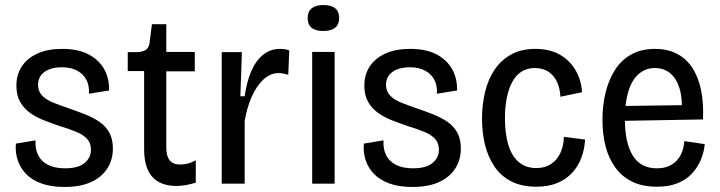

<svg xmlns="http://www.w3.org/2000/svg" viewBox="-20 -729 2856 762"><path d="M236 13Q182 13 144 -1Q106 -15 83 -39Q60 -63 50 -94Q40 -125 43 -159L121 -172Q119 -138 131.5 -113Q144 -88 171 -74.5Q198 -61 238 -61Q290 -61 315.5 -82Q341 -103 341 -135Q341 -161 326 -177.5Q311 -194 283.5 -205.5Q256 -217 219 -228Q187 -239 156 -251Q125 -263 100 -280.5Q75 -298 60 -324.5Q45 -351 45 -389Q45 -433 66.5 -465.5Q88 -498 128.5 -516.5Q169 -535 227 -535Q288 -535 329 -514.5Q370 -494 392 -457Q414 -420 413 -370L333 -357Q335 -390 322.5 -413Q310 -436 285.5 -449Q261 -462 226 -462Q182 -462 156.5 -443.5Q131 -425 131 -392Q131 -367 147 -350Q163 -333 190.5 -322Q218 -311 253 -299Q288 -287 319.5 -274.5Q351 -262 375.5 -245Q400 -228 414 -202.5Q428 -177 428 -139Q428 -95 406 -60.5Q384 -26 341.5 -6.5Q299 13 236 13Z M680 9Q617 9 584.5 -27Q552 -63 552 -137V-447H487V-522H522Q548 -523 560 -532Q572 -541 574 -562L583 -633H640V-523H753V-446H640V-143Q640 -109 653.5 -92.5Q667 -76 696 -76Q709 -76 724 -79.5Q739 -83 757 -93V-4Q734 3 715 6Q696 9 680 9Z M860 0V-306V-522H940L934 -347H951Q959 -404 977 -446Q995 -488 1024 -511.5Q1053 -535 1091 -535Q1099 -535 1108 -534Q1117 -533 1128 -529L1124 -432Q1115 -435 1105 -437Q1095 -439 1086 -439Q1053 -439 1025.5 -413.5Q998 -388 979 -345Q960 -302 951 -249V0Z M1219 0V-523H1308V0ZM1263 -606Q1232 -606 1216.5 -619Q1201 -632 1201 -657Q1201 -683 1217 -696Q1233 -709 1263 -709Q1295 -709 1310.5 -696Q1326 -683 1326 -658Q1326 -632 1310 -619Q1294 -606 1263 -606Z M1617 13Q1563 13 1525 -1Q1487 -15 1464 -39Q1441 -63 1431 -94Q1421 -125 1424 -159L1502 -172Q1500 -138 1512.5 -113Q1525 -88 1552 -74.5Q1579 -61 1619 -61Q1671 -61 1696.5 -82Q1722 -103 1722 -135Q1722 -161 1707 -177.5Q1692 -194 1664.5 -205.5Q1637 -217 1600 -228Q1568 -239 1537 -251Q1506 -263 1481 -280.5Q1456 -298 1441 -324.5Q1426 -351 1426 -389Q1426 -433 1447.5 -465.5Q1469 -498 1509.5 -516.5Q1550 -535 1608 -535Q1669 -535 1710 -514.5Q1751 -494 1773 -457Q1795 -420 1794 -370L1714 -357Q1716 -390 1703.5 -413Q1691 -436 1666.5 -449Q1642 -462 1607 -462Q1563 -462 1537.5 -443.5Q1512 -425 1512 -392Q1512 -367 1528 -350Q1544 -333 1571.5 -322Q1599 -311 1634 -299Q1669 -287 1700.5 -274.5Q1732 -262 1756.5 -245Q1781 -228 1795 -202.5Q1809 -177 1809 -139Q1809 -95 1787 -60.5Q1765 -26 1722.5 -6.5Q1680 13 1617 13Z M2109 12Q2049 12 2007.5 -10Q1966 -32 1941 -70Q1916 -108 1904.5 -156Q1893 -204 1893 -257Q1893 -313 1905 -363.5Q1917 -414 1943 -452.5Q1969 -491 2009 -513Q2049 -535 2104 -535Q2162 -535 2202 -512Q2242 -489 2264.5 -450Q2287 -411 2290 -363L2204 -345Q2203 -375 2192 -401Q2181 -427 2158.5 -443Q2136 -459 2103 -459Q2072 -459 2050 -445Q2028 -431 2013.5 -404.5Q1999 -378 1991.5 -341.5Q1984 -305 1984 -260Q1984 -200 1997 -155.5Q2010 -111 2038 -86.5Q2066 -62 2109 -62Q2143 -62 2167 -78Q2191 -94 2204 -122Q2217 -150 2218 -186L2302 -175Q2300 -137 2287.5 -103.5Q2275 -70 2251.5 -44Q2228 -18 2192.5 -3Q2157 12 2109 12Z M2588 12Q2529 12 2488 -8.5Q2447 -29 2421 -65.5Q2395 -102 2383 -150Q2371 -198 2371 -254Q2371 -311 2383.5 -362Q2396 -413 2421 -452Q2446 -491 2485.5 -513Q2525 -535 2580 -535Q2628 -535 2665 -516.5Q2702 -498 2726.5 -461.5Q2751 -425 2762 -373Q2773 -321 2770 -255L2432 -249V-308L2711 -312L2686 -281Q2689 -340 2676.5 -379.5Q2664 -419 2639 -439Q2614 -459 2579 -459Q2542 -459 2515 -435.5Q2488 -412 2474 -367Q2460 -322 2460 -257Q2460 -163 2491 -112Q2522 -61 2587 -61Q2612 -61 2631 -68.5Q2650 -76 2664 -90Q2678 -104 2686 -124Q2694 -144 2696 -169L2777 -157Q2774 -125 2761.5 -95Q2749 -65 2726.5 -40.5Q2704 -16 2669.5 -2Q2635 12 2588 12Z"/></svg>

Font: Bricolage Grotesque SemiCondensed
Style: Regular
Weight: 400
Width: 4
Designer: Mathieu Triay
Foundry: Atelier Triay
Version: Version 1.001;gftools[0.9.33.dev8+g029e19f]